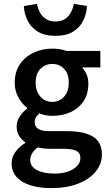

<svg xmlns="http://www.w3.org/2000/svg" viewBox="-20 -754 560 991"><path d="M244 217Q185 217 139 203Q93 189 66.5 160.5Q40 132 40 89Q40 58 58.5 31.5Q77 5 110 -16V-20Q92 -32 79 -52Q66 -72 66 -102Q66 -130 82.5 -154Q99 -178 120 -193V-197Q95 -216 75.5 -250Q56 -284 56 -327Q56 -383 83 -422.5Q110 -462 154 -482.5Q198 -503 250 -503Q270 -503 289 -500Q308 -497 322 -491H498V-406H406V-402Q420 -387 428 -367.5Q436 -348 436 -322Q436 -268 411 -231Q386 -194 344 -175Q302 -156 250 -156Q234 -156 217 -159Q200 -162 183 -169Q173 -159 166 -149Q159 -139 159 -122Q159 -101 177 -89Q195 -77 239 -77H326Q415 -77 460.5 -48.5Q506 -20 506 44Q506 92 474 131.5Q442 171 383 194Q324 217 244 217ZM250 -228Q273 -228 292.5 -239.5Q312 -251 323.5 -273.5Q335 -296 335 -327Q335 -374 310.5 -399Q286 -424 250 -424Q214 -424 189 -399Q164 -374 164 -327Q164 -296 176 -273.5Q188 -251 207 -239.5Q226 -228 250 -228ZM262 142Q301 142 331 131.5Q361 121 378 102.5Q395 84 395 63Q395 34 372.5 24Q350 14 308 14H241Q221 14 205 12Q189 10 174 7Q155 22 145.5 38Q136 54 136 72Q136 105 170 123.5Q204 142 262 142ZM266 -569Q211 -569 175.5 -590.5Q140 -612 122.5 -647.5Q105 -683 103 -723L171 -734Q175 -711 186 -690Q197 -669 217 -656Q237 -643 266 -643Q296 -643 315.5 -656Q335 -669 346 -690Q357 -711 361 -734L429 -723Q427 -683 409.5 -647.5Q392 -612 357 -590.5Q322 -569 266 -569Z"/></svg>

Font: Source Sans 3 ExtraLight SemiBold
Style: Regular
Weight: 600
Version: Version 3.052;hotconv 1.1.0;makeotfexe 2.6.0